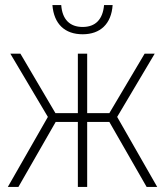

<svg xmlns="http://www.w3.org/2000/svg" viewBox="-20 -742 655 762"><path d="M308 -606C378 -606 422 -647 427 -722H393C388 -665 359 -635 308 -635C257 -635 227 -665 223 -722H188C194 -646 238 -606 308 -606ZM11 0H53L201 -258H289V0H326V-258H414L562 0H604L445 -278L594 -529H554L414 -293H326V-529H289V-293H200L61 -529H21L170 -278Z"/></svg>

Font: Noto Sans SemiCondensed ExtraLight
Style: Regular
Weight: 200
Width: 4
Designer: Monotype Design Team
Foundry: Monotype Imaging Inc.
Version: Version 2.013